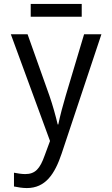

<svg xmlns="http://www.w3.org/2000/svg" viewBox="-20 -710 570 975"><path d="M136 -625H395V-690H136ZM116 245C211 245 258 174 293 70L495 -536H407L314 -225C301 -182 285 -122 276 -78H273C262 -124 248 -175 231 -224L120 -536H35L234 6L207 79C183 147 159 174 108 174C89 174 67 170 51 167V237C71 241 94 245 116 245Z"/></svg>

Font: Noto Sans Mono Condensed
Style: Regular
Weight: 400
Width: 3
Designer: Monotype Design Team
Foundry: Monotype Imaging Inc.
Version: Version 2.014